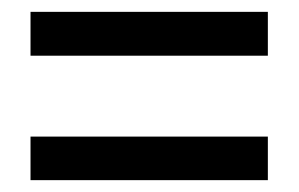

<svg xmlns="http://www.w3.org/2000/svg" viewBox="-20 -463 504 324"><path d="M432 -369H31.5V-443H432ZM432 -159H31.5V-232.5H432Z"/></svg>

Font: Acari Sans Neue SemiBold
Style: Regular
Weight: 600
Designer: Alfredo Marco Pradil (font), Cristiano Sobral (main changes)
Foundry: Hanken Design Co. (font), Cristiano Sobral (main changes)
Version: Version 2.459;March 19, 2022;FontCreator 14.0.0.2808 64-bit;